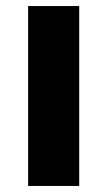

<svg xmlns="http://www.w3.org/2000/svg" viewBox="-20 -615 355 635"><path d="M73 0V-595H242V0Z"/></svg>

Font: Encode Sans SC SemiExpanded
Style: Bold
Weight: 700
Width: 6
Designer: Multiple Designers
Foundry: Impallari Type
Version: Version 3.002